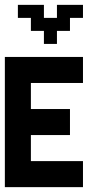

<svg xmlns="http://www.w3.org/2000/svg" viewBox="-20 -770 415 790"><path d="M321.4 -535.7V-428.6H107.1V-321.4H267.9V-214.3H107.1V-107.1H321.4V0H0V-535.7ZM53.6 -696.4V-750H160.7V-696.4H214.3V-750H321.4V-696.4H267.9V-642.9H214.3V-589.3H160.7V-642.9H107.1V-696.4Z"/></svg>

Font: Jersey 10
Style: Regular
Weight: 400
Designer: Sarah Cadigan-Fried
Version: Version 1.000